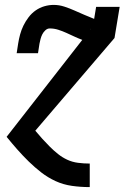

<svg xmlns="http://www.w3.org/2000/svg" viewBox="-20 -558 540 783"><path d="M48 -341 54 -380Q57 -399 62 -417.5Q67 -436 75.5 -453.5Q84 -471 96.5 -487.5Q109 -504 125.5 -515.5Q142 -527 161 -532.5Q180 -538 199 -538Q221 -538 242.5 -531Q264 -524 284 -515Q304 -506 324 -497.5Q344 -489 364 -481L359 -451L357 -448L352 -442V-441H351V-440H350L349 -438L348 -437L347 -435L346 -434L345 -433L344 -432V-431L342 -429L341 -428L340 -426L338 -424V-423L336 -421L335 -420L334 -419V-418L333 -417H332L331 -415L330 -413L329 -412L327 -410L325 -407L324 -406L321 -403V-401L320 -400L319 -399L317 -397L316 -396V-395L314 -396Q298 -402 282 -409.5Q266 -417 250.5 -424Q235 -431 218 -436.5Q201 -442 183 -442Q173 -442 165 -434.5Q157 -427 152.5 -418Q148 -409 145.5 -399.5Q143 -390 141 -380L135 -341ZM345 205Q309 205 273.5 200Q238 195 206.5 180.5Q175 166 148 145Q121 124 97 100.5Q73 77 50.5 51.5Q28 26 7 0L316 -396L318 -398L319 -399L320 -400L321 -401V-403L324 -406L325 -407L327 -410L329 -412L330 -413L331 -415L332 -417H333L334 -418V-419L335 -420L336 -421L338 -423V-424L340 -426L341 -428L342 -429L344 -431V-432L345 -433L346 -434L347 -435L348 -437L349 -438L351 -440V-441H352V-442L357 -448L359 -451L372 -530H468L447 -403L124 -25Q138 -8 153 8.5Q168 25 183.5 40.5Q199 56 216.5 70Q234 84 254.5 93.5Q275 103 298.5 106Q322 109 345 109H346V205Z"/></svg>

Font: Iosevka Slab
Style: Bold Italic
Weight: 700
Italic angle: -9°
Monospace: yes
Designer: Belleve Invis
Foundry: Belleve Invis
Version: Version 11.1.0; ttfautohint (v1.8.3)